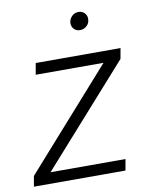

<svg xmlns="http://www.w3.org/2000/svg" viewBox="-92 -775 650 835"><g transform="rotate(-10 233.5 -357.5)"><path d="M0 0ZM71.8 -49.3H402.8L394 0H-10.3L-2.4 -45.9L381.3 -478H82L90.8 -528.3H465.3L457 -481.9ZM269.5 -674.8Q271 -690.9 282.7 -702.6Q294.4 -714.4 311 -714.8Q328.1 -715.3 339.1 -703.6Q350.1 -691.9 348.6 -674.8Q347.7 -658.2 335.4 -647.2Q323.2 -636.2 307.1 -635.7Q290 -635.3 279.3 -646.5Q268.6 -657.7 269.5 -674.8Z"/></g></svg>

Font: Roboto Light
Style: Italic
Weight: 300
Italic angle: -12°
Designer: Google
Version: Version 2.134; 2016; ttfautohint (v1.6)